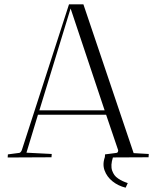

<svg xmlns="http://www.w3.org/2000/svg" viewBox="-20 -720 710 879"><path d="M80.1 -33.2 295.9 -700.2H361.8L591.8 -19L661.1 -15.1Q661.1 -14.6 660.6 -7.6Q660.2 -0.5 660.2 0L460 1Q460 -8.3 460.9 -13.2L513.2 -20Q521 -21 521 -32.2L465.8 -194.8H153.8L101.1 -21L216.8 -15.1Q216.8 -14.6 216.3 -7.6Q215.8 -0.5 215.8 0L15.1 1Q15.1 -1.5 15.6 -6.1Q16.1 -10.7 16.1 -13.2L67.9 -20Q75.2 -21 80.1 -33.2ZM303.2 -681.2 160.2 -214.8H459ZM564.9 118.2 555.2 139.2Q521 130.9 495.1 110.1Q469.2 89.4 458.5 59.6Q447.8 29.8 461.9 -5.9L497.1 0Q491.2 18.6 490.2 33.9Q489.3 49.3 493.4 61Q497.6 72.8 503.9 81.5Q510.3 90.3 521 97.4Q531.7 104.5 541.7 109.1Q551.8 113.8 564.9 118.2Z"/></svg>

Font: Antic Didone
Style: Regular
Weight: 400
Designer: Santiago Orozco
Foundry: Santiago Orozco
Version: Version 2.000